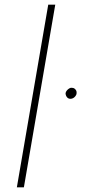

<svg xmlns="http://www.w3.org/2000/svg" viewBox="-20 -800 399 820"><path d="M186 -780 52 0H82L216 -780ZM260 -402Q260 -396 262.5 -390.5Q265 -385 269.5 -381.5Q274 -378 280 -378Q287 -378 292.5 -381Q298 -384 302.5 -390Q307 -396 307 -401Q308 -408 305.5 -413Q303 -418 298.5 -421.5Q294 -425 287 -425Q282 -426 276 -422.5Q270 -419 265.5 -413.5Q261 -408 260 -402Z"/></svg>

Font: Jost ExtraLight
Style: Italic
Weight: 250
Italic angle: -5°
Version: Version 3.710